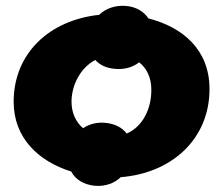

<svg xmlns="http://www.w3.org/2000/svg" viewBox="-20 -583 752 647"><path d="M368 -351C399 -348 427 -356 449 -373C473 -354 490 -324 490 -280C490 -217 462 -157 407 -133C392 -153 367 -166 336 -169C307 -172 281 -165 260 -151C235 -172 221 -204 221 -240C221 -294 249 -353 301 -381C316 -364 339 -353 368 -351ZM299 43C334 46 365 35 387 14C556 1 686 -112 686 -283C686 -417 594 -492 480 -521C465 -544 439 -560 405 -563C369 -566 337 -555 314 -533C146 -515 26 -403 26 -240C26 -117 111 -39 220 -5C234 22 262 39 299 43Z"/></svg>

Font: Fixel Display 20240404 Black
Style: Italic
Weight: 900
Italic angle: -10°
Designer: AlfaBravo + MacPaw
Foundry: Kyrylo Tkachov, Marchela Mozhyna, Serhii Makarenko, Maria Weinstein, Zakhar Kryvoshyya
Version: Version 1.211;Glyphs 3.2 (3225)